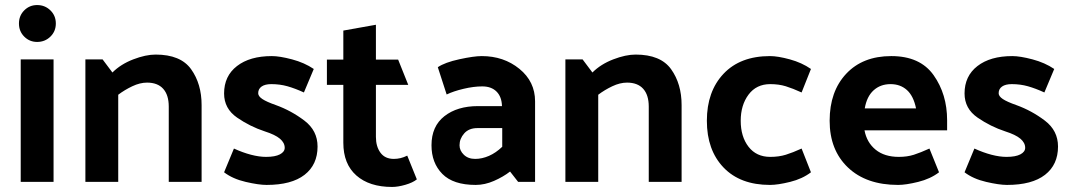

<svg xmlns="http://www.w3.org/2000/svg" viewBox="-20 -720 4239 760"><path d="M127 -700Q158 -700 179.5 -679Q201 -658 201 -627Q201 -596 179.5 -575Q158 -554 127 -554Q97 -554 76 -575Q55 -596 55 -627Q55 -658 76 -679Q97 -700 127 -700ZM192 -485V0H62V-485Z M425 -433Q458 -466 507.5 -485Q557 -504 596 -504Q695 -504 736.5 -446Q778 -388 778 -304V0H648V-298Q648 -344 626 -368.5Q604 -393 562 -393Q534 -393 503.5 -378.5Q473 -364 448 -345V0H318V-485H386Z M1183 -354Q1148 -370 1118 -378.5Q1088 -387 1054 -387Q1029 -387 1015.5 -377.5Q1002 -368 1002 -351Q1002 -339 1018.5 -328Q1035 -317 1072 -304Q1133 -282 1185 -242.5Q1237 -203 1237 -140Q1237 -68 1185.5 -28Q1134 12 1035 12Q1004 12 952.5 0Q901 -12 867 -38L906 -132Q941 -116 973.5 -107.5Q1006 -99 1033 -99Q1069 -99 1088 -109Q1107 -119 1107 -135Q1107 -155 1088 -171Q1069 -187 1028 -200Q970 -219 918.5 -254.5Q867 -290 867 -350Q867 -419 918 -458.5Q969 -498 1056 -498Q1087 -498 1136 -485Q1185 -472 1222 -447Z M1630 -10Q1614 3 1584.5 11.5Q1555 20 1532 20Q1442 20 1390.5 -25.5Q1339 -71 1339 -155V-384H1274V-484H1339V-599L1468 -622V-484H1556L1596 -384H1468V-178Q1468 -140 1486 -115.5Q1504 -91 1539 -91Q1552 -91 1565 -94Q1578 -97 1592 -104Z M1799 -145Q1799 -124 1816 -107.5Q1833 -91 1861 -91Q1888 -91 1915.5 -103Q1943 -115 1968 -139V-213H1870Q1836 -213 1817.5 -192Q1799 -171 1799 -145ZM1863 12Q1774 12 1731 -31.5Q1688 -75 1688 -145Q1688 -220 1739 -260Q1790 -300 1872 -300H1967Q1966 -337 1945.5 -357.5Q1925 -378 1889 -378Q1855 -378 1815 -368.5Q1775 -359 1748 -346L1713 -454Q1741 -473 1798.5 -485.5Q1856 -498 1887 -498Q1974 -498 2036 -447.5Q2098 -397 2098 -319V0H2031L1999 -41Q1972 -20 1935.5 -4Q1899 12 1863 12Z M2325 -433Q2358 -466 2407.5 -485Q2457 -504 2496 -504Q2595 -504 2636.5 -446Q2678 -388 2678 -304V0H2548V-298Q2548 -344 2526 -368.5Q2504 -393 2462 -393Q2434 -393 2403.5 -378.5Q2373 -364 2348 -345V0H2218V-485H2286Z M3029 -387Q2974 -387 2943 -345.5Q2912 -304 2912 -242Q2912 -179 2943 -139Q2974 -99 3029 -99Q3063 -99 3090.5 -107.5Q3118 -116 3153 -132L3190 -38Q3156 -12 3107.5 0Q3059 12 3028 12Q2910 12 2844 -57Q2778 -126 2778 -242Q2778 -358 2844 -428Q2910 -498 3028 -498Q3059 -498 3106.5 -485Q3154 -472 3190 -447L3153 -354Q3118 -370 3090.5 -378.5Q3063 -387 3029 -387Z M3535 12Q3409 12 3336.5 -57Q3264 -126 3264 -242Q3264 -358 3329.5 -428Q3395 -498 3508 -498Q3622 -498 3675.5 -422.5Q3729 -347 3729 -244V-204H3402Q3411 -156 3446 -127.5Q3481 -99 3538 -99Q3571 -99 3597.5 -107.5Q3624 -116 3659 -132L3697 -38Q3663 -12 3614.5 0Q3566 12 3535 12ZM3606 -291Q3596 -340 3570 -363.5Q3544 -387 3505 -387Q3465 -387 3438 -362.5Q3411 -338 3403 -291Z M4114 -354Q4079 -370 4049 -378.5Q4019 -387 3985 -387Q3960 -387 3946.5 -377.5Q3933 -368 3933 -351Q3933 -339 3949.5 -328Q3966 -317 4003 -304Q4064 -282 4116 -242.5Q4168 -203 4168 -140Q4168 -68 4116.5 -28Q4065 12 3966 12Q3935 12 3883.5 0Q3832 -12 3798 -38L3837 -132Q3872 -116 3904.5 -107.5Q3937 -99 3964 -99Q4000 -99 4019 -109Q4038 -119 4038 -135Q4038 -155 4019 -171Q4000 -187 3959 -200Q3901 -219 3849.5 -254.5Q3798 -290 3798 -350Q3798 -419 3849 -458.5Q3900 -498 3987 -498Q4018 -498 4067 -485Q4116 -472 4153 -447Z"/></svg>

Font: Palanquin Dark
Style: Regular
Weight: 400
Designer: Pria Ravichandran
Version: Version 1.001